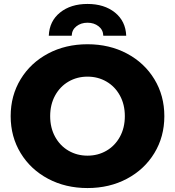

<svg xmlns="http://www.w3.org/2000/svg" viewBox="-20 -938 886 972"><path d="M34 -350Q34 -454 84.5 -537Q135 -620 223.5 -667Q312 -714 423 -714Q534 -714 622.5 -667Q711 -620 761.5 -537Q812 -454 812 -350Q812 -246 761.5 -163Q711 -80 622.5 -33Q534 14 423 14Q312 14 223.5 -33Q135 -80 84.5 -163Q34 -246 34 -350ZM612 -350Q612 -409 587 -454.5Q562 -500 519 -525Q476 -550 423 -550Q370 -550 327 -525Q284 -500 259 -454.5Q234 -409 234 -350Q234 -291 259 -245.5Q284 -200 327 -175Q370 -150 423 -150Q476 -150 519 -175Q562 -200 587 -245.5Q612 -291 612 -350ZM423 -918Q508 -918 562 -874.5Q616 -831 619 -757H503Q502 -787 479 -805Q456 -823 423 -823Q390 -823 367 -805Q344 -787 343 -757H227Q230 -831 284 -874.5Q338 -918 423 -918Z"/></svg>

Font: Idrija
Style: Regular
Weight: 800
Designer: Julieta Ulanovsky
Foundry: Julieta Ulanovsky
Version: Version 7.200